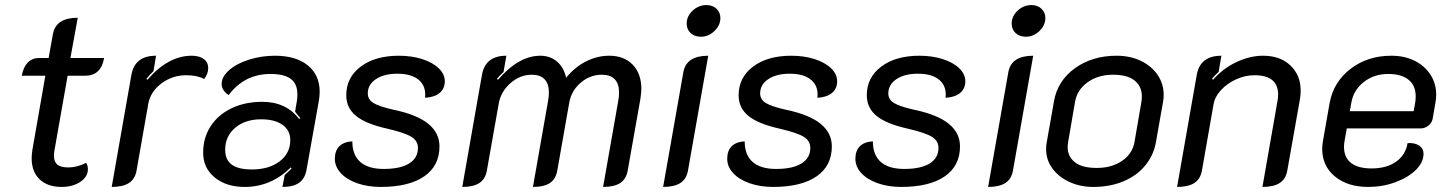

<svg xmlns="http://www.w3.org/2000/svg" viewBox="-20 -729 5720 758"><path d="M105 -104Q105 -120 108 -138L159 -430H66Q72 -464 89.5 -482Q107 -500 134 -500H172L189 -595Q201 -659 287 -659L258 -500H391Q379 -430 316 -430H247L196 -141Q193 -126 193 -115Q193 -90 206.5 -79Q220 -68 250 -68Q284 -68 320 -86Q327 -76 327 -61Q327 -31 297 -11Q267 9 223 9Q168 9 136.5 -21Q105 -51 105 -104Z M565 -317 519 -55Q513 -22 489 -6.5Q465 9 421 9L499 -435Q513 -509 596 -509L586 -448Q573 -436 558 -418L562 -414Q644 -509 737 -509Q767 -509 784.5 -496Q802 -483 802 -460Q802 -438 786 -417Q759 -432 715 -432Q660 -432 616.5 -399Q573 -366 565 -317Z M782 -126Q782 -185 811.5 -230.5Q841 -276 894 -301.5Q947 -327 1015 -327Q1110 -327 1161 -259L1165 -263Q1162 -267 1145 -288L1152 -330Q1154 -340 1154 -357Q1154 -398 1128 -417.5Q1102 -437 1048 -437Q945 -437 883 -354Q870 -361 862.5 -373Q855 -385 855 -397Q855 -426 884.5 -452Q914 -478 963 -493.5Q1012 -509 1066 -509Q1148 -509 1195 -471Q1242 -433 1242 -367Q1242 -350 1239 -332L1190 -58Q1184 -24 1161 -7.5Q1138 9 1095 9L1104 -38Q1127 -59 1131 -64L1128 -68Q1050 9 946 9Q873 9 827.5 -28.5Q782 -66 782 -126ZM1126 -176Q1126 -214 1095.5 -236Q1065 -258 1011 -258Q948 -258 908.5 -224.5Q869 -191 869 -138Q869 -98 895 -79Q921 -60 974 -60Q1042 -60 1084 -92Q1126 -124 1126 -176Z M1302 -102Q1302 -134 1319.5 -151.5Q1337 -169 1371 -171Q1371 -117 1402.5 -89.5Q1434 -62 1495 -62Q1560 -62 1595 -83.5Q1630 -105 1630 -145Q1630 -173 1604 -189Q1578 -205 1509 -221Q1424 -240 1385.5 -271.5Q1347 -303 1347 -353Q1347 -423 1404 -466Q1461 -509 1555 -509Q1606 -509 1647.5 -495.5Q1689 -482 1712.5 -459Q1736 -436 1736 -408Q1736 -379 1715.5 -362Q1695 -345 1658 -343Q1663 -388 1634 -413Q1605 -438 1549 -438Q1496 -438 1464 -416.5Q1432 -395 1432 -360Q1432 -336 1455 -322Q1478 -308 1537 -295Q1627 -276 1671 -240Q1715 -204 1715 -151Q1715 -74 1654.5 -32.5Q1594 9 1483 9Q1432 9 1390.5 -5.5Q1349 -20 1325.5 -45.5Q1302 -71 1302 -102Z M1883 -435Q1897 -509 1979 -509L1968 -445Q1953 -431 1942 -418L1946 -414Q2028 -509 2113 -509Q2152 -509 2179 -486Q2206 -463 2215 -422Q2249 -464 2293.5 -486.5Q2338 -509 2385 -509Q2444 -509 2478 -473.5Q2512 -438 2512 -378Q2512 -365 2508 -337L2458 -55Q2452 -22 2428.5 -6.5Q2405 9 2361 9L2421 -332Q2424 -349 2424 -364Q2424 -398 2407 -416Q2390 -434 2356 -434Q2309 -434 2272 -402Q2235 -370 2227 -322L2180 -55Q2174 -22 2151 -6.5Q2128 9 2084 9L2144 -332Q2147 -349 2147 -364Q2147 -398 2130 -416Q2113 -434 2079 -434Q2033 -434 1995 -400.5Q1957 -367 1949 -320L1902 -55Q1896 -22 1872.5 -6.5Q1849 9 1805 9Z M2691 -636Q2691 -665 2714.5 -687Q2738 -709 2769 -709Q2793 -709 2808.5 -694.5Q2824 -680 2824 -658Q2824 -629 2800.5 -606.5Q2777 -584 2747 -584Q2722 -584 2706.5 -598.5Q2691 -613 2691 -636ZM2678 -445Q2690 -509 2776 -509L2696 -55Q2690 -22 2666 -6.5Q2642 9 2598 9Z M2851 -102Q2851 -134 2868.5 -151.5Q2886 -169 2920 -171Q2920 -117 2951.5 -89.5Q2983 -62 3044 -62Q3109 -62 3144 -83.5Q3179 -105 3179 -145Q3179 -173 3153 -189Q3127 -205 3058 -221Q2973 -240 2934.5 -271.5Q2896 -303 2896 -353Q2896 -423 2953 -466Q3010 -509 3104 -509Q3155 -509 3196.5 -495.5Q3238 -482 3261.5 -459Q3285 -436 3285 -408Q3285 -379 3264.5 -362Q3244 -345 3207 -343Q3212 -388 3183 -413Q3154 -438 3098 -438Q3045 -438 3013 -416.5Q2981 -395 2981 -360Q2981 -336 3004 -322Q3027 -308 3086 -295Q3176 -276 3220 -240Q3264 -204 3264 -151Q3264 -74 3203.5 -32.5Q3143 9 3032 9Q2981 9 2939.5 -5.5Q2898 -20 2874.5 -45.5Q2851 -71 2851 -102Z M3357 -102Q3357 -134 3374.5 -151.5Q3392 -169 3426 -171Q3426 -117 3457.5 -89.5Q3489 -62 3550 -62Q3615 -62 3650 -83.5Q3685 -105 3685 -145Q3685 -173 3659 -189Q3633 -205 3564 -221Q3479 -240 3440.5 -271.5Q3402 -303 3402 -353Q3402 -423 3459 -466Q3516 -509 3610 -509Q3661 -509 3702.5 -495.5Q3744 -482 3767.5 -459Q3791 -436 3791 -408Q3791 -379 3770.5 -362Q3750 -345 3713 -343Q3718 -388 3689 -413Q3660 -438 3604 -438Q3551 -438 3519 -416.5Q3487 -395 3487 -360Q3487 -336 3510 -322Q3533 -308 3592 -295Q3682 -276 3726 -240Q3770 -204 3770 -151Q3770 -74 3709.5 -32.5Q3649 9 3538 9Q3487 9 3445.5 -5.5Q3404 -20 3380.5 -45.5Q3357 -71 3357 -102Z M3974 -636Q3974 -665 3997.5 -687Q4021 -709 4052 -709Q4076 -709 4091.5 -694.5Q4107 -680 4107 -658Q4107 -629 4083.5 -606.5Q4060 -584 4030 -584Q4005 -584 3989.5 -598.5Q3974 -613 3974 -636ZM3961 -445Q3973 -509 4059 -509L3979 -55Q3973 -22 3949 -6.5Q3925 9 3881 9Z M4110 -140Q4110 -156 4112 -165L4141 -329Q4155 -410 4223.5 -459.5Q4292 -509 4388 -509Q4443 -509 4485.5 -488Q4528 -467 4551 -432Q4574 -397 4574 -355Q4574 -338 4572 -329L4543 -165Q4534 -116 4501.5 -76Q4469 -36 4416 -13.5Q4363 9 4296 9Q4246 9 4203.5 -10Q4161 -29 4135.5 -63Q4110 -97 4110 -140ZM4459 -169 4486 -326Q4488 -340 4488 -348Q4488 -388 4459.5 -411Q4431 -434 4374 -434Q4315 -434 4273.5 -404Q4232 -374 4224 -326L4197 -169Q4195 -155 4195 -149Q4195 -111 4223.5 -88.5Q4252 -66 4310 -66Q4369 -66 4410 -94Q4451 -122 4459 -169Z M4705 -435Q4719 -509 4802 -509L4791 -445Q4777 -433 4765 -418L4769 -414Q4807 -458 4860.5 -483.5Q4914 -509 4967 -509Q5034 -509 5074.5 -470.5Q5115 -432 5115 -371Q5115 -355 5112 -337L5062 -55Q5056 -22 5032 -6.5Q5008 9 4964 9L5023 -328Q5026 -343 5026 -355Q5026 -432 4933 -432Q4896 -432 4860.5 -416Q4825 -400 4800.5 -373.5Q4776 -347 4771 -317L4725 -55Q4719 -22 4695 -6.5Q4671 9 4627 9Z M5200 -141Q5200 -157 5203 -173L5229 -321Q5244 -405 5311.5 -457Q5379 -509 5473 -509Q5525 -509 5565 -489Q5605 -469 5627.5 -434Q5650 -399 5650 -355Q5650 -339 5647 -324L5636 -260Q5633 -244 5619 -233Q5605 -222 5589 -222H5297L5289 -177Q5286 -162 5286 -150Q5286 -107 5314 -85.5Q5342 -64 5395 -64Q5454 -64 5491.5 -90.5Q5529 -117 5537 -164Q5565 -166 5582.5 -154.5Q5600 -143 5600 -122Q5600 -88 5569.5 -58Q5539 -28 5488.5 -9.5Q5438 9 5382 9Q5300 9 5250 -32.5Q5200 -74 5200 -141ZM5561 -290 5567 -324Q5569 -333 5569 -349Q5569 -391 5541 -414Q5513 -437 5461 -437Q5405 -437 5364.5 -405.5Q5324 -374 5315 -324L5309 -290Z"/></svg>

Font: K2D
Style: Italic
Weight: 400
Italic angle: -10°
Designer: Katatrad Aksorn Co.,Ltd.
Foundry: Cadson Demak Co.,Ltd.
Version: Version 1.000; ttfautohint (v1.6)